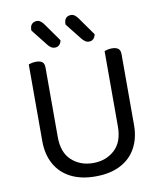

<svg xmlns="http://www.w3.org/2000/svg" viewBox="-90 -889 829 975"><g transform="rotate(-10 324.5 -401.5)"><path d="M324 13Q249 13 196 -14.5Q143 -42 115.5 -92.5Q88 -143 88 -210V-292H169V-217Q169 -137 213.5 -96.5Q258 -56 324 -56Q390 -56 434.5 -96.5Q479 -137 479 -217V-292H561V-210Q561 -143 533.5 -92.5Q506 -42 453 -14.5Q400 13 324 13ZM169 -251H88V-606Q93 -608 103.5 -610.5Q114 -613 126 -613Q148 -613 158.5 -604.5Q169 -596 169 -576ZM561 -251H479V-606Q484 -608 494.5 -610.5Q505 -613 517 -613Q539 -613 550 -604.5Q561 -596 561 -576ZM199 -687 131 -773V-776Q131 -797 141 -806.5Q151 -816 166 -816Q177 -816 185.5 -809.5Q194 -803 200 -795L268 -699Q265 -683 256 -675Q247 -667 234 -667Q223 -667 214 -673Q205 -679 199 -687ZM375 -687 307 -773V-776Q307 -796 316.5 -806Q326 -816 342 -816Q353 -816 361.5 -809.5Q370 -803 376 -795L444 -699Q441 -683 432 -675Q423 -667 410 -667Q399 -667 390.5 -673Q382 -679 375 -687Z"/></g></svg>

Font: Baloo Tamma 2
Style: Regular
Weight: 400
Designer: Divya Kowshik, Shuchita Grover and Ek Type
Foundry: Ek Type
Version: Version 1.700